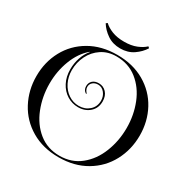

<svg xmlns="http://www.w3.org/2000/svg" viewBox="-241 -1204 1482 1526"><g transform="rotate(30 500.5 -441.5)"><path d="M978 -353Q978 -224 920.5 -116Q863 -8 755.5 55.5Q648 119 504 119Q360 119 252.5 55.5Q145 -8 87.5 -116Q30 -224 30 -353Q30 -482 87.5 -588.5Q145 -695 252.5 -757.5Q360 -820 504 -820Q648 -820 755.5 -757.5Q863 -695 920.5 -588.5Q978 -482 978 -353ZM858 -353Q858 -471 816.5 -575Q775 -679 695 -742.5Q615 -806 504 -806H503Q427 -806 369.5 -768Q312 -730 281 -667.5Q250 -605 250 -534Q250 -474 275 -423.5Q300 -373 343.5 -344Q387 -315 439 -315Q495 -315 534 -349.5Q573 -384 573 -440Q573 -479 549 -509Q525 -539 490 -539Q461 -539 442 -522.5Q423 -506 423 -481Q423 -466 430 -453Q437 -440 446 -432L442 -427Q412 -445 412 -481Q412 -512 432.5 -531.5Q453 -551 490 -551Q531 -551 559 -521Q587 -491 587 -440Q587 -378 544.5 -340.5Q502 -303 439 -303Q384 -303 337.5 -332Q291 -361 263.5 -413.5Q236 -466 236 -534Q236 -590 253 -640.5Q270 -691 302 -729L300 -731Q228 -670 189 -568.5Q150 -467 150 -353Q150 -235 191.5 -129.5Q233 -24 313 40.5Q393 105 504 105Q615 105 695 40.5Q775 -24 816.5 -129.5Q858 -235 858 -353ZM695 -991Q666 -944 615.5 -909.5Q565 -875 496 -875Q427 -875 376.5 -909.5Q326 -944 297 -991L310 -1001Q338 -974 384.5 -955.5Q431 -937 496 -937Q561 -937 608 -956Q655 -975 683 -1002Z"/></g></svg>

Font: Myanmar April Display
Style: Regular
Weight: 400
Designer: Khon Soe Zaw Thu
Foundry: Myanmar OS
Version: Version 2.50 April 12, 2019